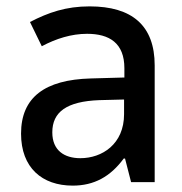

<svg xmlns="http://www.w3.org/2000/svg" viewBox="-20 -571 570 602"><path d="M208 11C275 11 326 -17 368 -74H372L391 0H465V-366C465 -491 394 -551 261 -551C187 -551 132 -532 74 -502L111 -426C156 -450 204 -465 253 -465C323 -465 370 -436 370 -357V-328L264 -325C121 -321 46 -266 46 -152C46 -45 112 11 208 11ZM232 -75C182 -75 144 -99 144 -156C144 -220 189 -253 291 -257L369 -259V-213C369 -119 300 -75 232 -75Z"/></svg>

Font: Noto Sans Mono Condensed Medium
Style: Regular
Weight: 500
Width: 3
Designer: Monotype Design Team
Foundry: Monotype Imaging Inc.
Version: Version 2.014